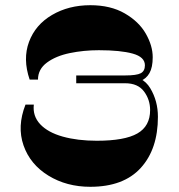

<svg xmlns="http://www.w3.org/2000/svg" viewBox="-20 -720 687 738"><path d="M461 -430Q528 -430 557.5 -381Q587 -332 587 -271Q587 -147 521 -74.5Q455 -2 327 -2Q236 -2 166 -45Q96 -88 70.5 -161Q45 -234 78 -318H110Q105 -274 134.5 -242.5Q164 -211 221 -195Q278 -179 352 -179Q459 -179 508 -207Q557 -235 557 -297Q557 -337 533.5 -368.5Q510 -400 461 -400H273V-430ZM273 -400V-430H461Q505 -430 521 -438.5Q537 -447 537 -469Q537 -501 490 -514Q443 -527 360 -527Q302 -527 248.5 -516Q195 -505 160.5 -479.5Q126 -454 126 -414H94Q67 -493 91.5 -559Q116 -625 180 -662.5Q244 -700 327 -700Q405 -700 459.5 -668.5Q514 -637 540.5 -590.5Q567 -544 567 -500Q567 -461 554.5 -439Q542 -417 519 -408.5Q496 -400 461 -400Z"/></svg>

Font: Space Cowgirl
Style: Regular
Weight: 400
Designer: Valery Marier
Foundry: Valery Marier
Version: Version 1.000